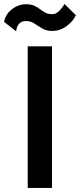

<svg xmlns="http://www.w3.org/2000/svg" viewBox="-59 -929 395 949"><path d="M-39 -821Q-32 -858 -0.5 -883Q31 -908 71 -908Q95 -908 111 -900.5Q127 -893 139 -883.5Q151 -874 165 -866.5Q179 -859 200 -859Q216 -859 230.5 -872Q245 -885 260 -909L316 -854Q304 -826 271.5 -801Q239 -776 198 -776Q171 -776 150.5 -788Q130 -800 111.5 -812.5Q93 -825 70 -825Q50 -825 39.5 -815.5Q29 -806 25 -794Q21 -782 21 -774ZM78 -700H198V0H78Z"/></svg>

Font: Jost* Medium
Style: Regular
Weight: 500
Version: Version 3.7